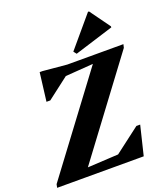

<svg xmlns="http://www.w3.org/2000/svg" viewBox="-177 -1065 1019 1179"><g transform="rotate(-20 333.0 -475.5)"><path d="M-9.4 0 -4.8 -22.4 494.4 -690H674.8L669.4 -667.6L171 0ZM80.8 0 91.6 -47 542.2 -71.8 525.8 0ZM377.6 0 387.6 -45.8 577.8 -190.6H602.6L556.4 0ZM109.8 -518.8 132.8 -704.4H151L308.2 -690L297.4 -643.6L134.6 -518.8ZM184 -620.2 200 -690H524.4L513.8 -644.2ZM385 -732.6 370 -751.8 538.2 -950.8H545L640.2 -819V-812.2Z"/></g></svg>

Font: Platypi Light
Style: Italic
Weight: 300
Italic angle: -13°
Designer: David Sargent
Foundry: Bolt Cutter Type
Version: Version 1.200